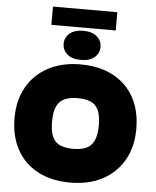

<svg xmlns="http://www.w3.org/2000/svg" viewBox="-66 -1098 942 1162"><g transform="rotate(5 405.0 -517.0)"><path d="M405 9Q289 9 206 -35.5Q123 -80 79 -161Q35 -242 35 -351Q35 -460 81 -540.5Q127 -621 210.5 -665Q294 -709 405 -709Q521 -709 604 -664.5Q687 -620 731 -539.5Q775 -459 775 -349Q775 -240 729 -159.5Q683 -79 600 -35Q517 9 405 9ZM405 -196Q450 -196 481.5 -209Q513 -222 530 -256Q547 -290 547 -351Q547 -412 531 -445Q515 -478 483.5 -491Q452 -504 405 -504Q361 -504 329 -491Q297 -478 280 -444.5Q263 -411 263 -349Q263 -289 279 -255.5Q295 -222 327 -209Q359 -196 405 -196ZM404 -736Q351 -736 321.5 -761Q292 -786 292 -825Q292 -863 321.5 -888Q351 -913 404 -913Q457 -913 486.5 -888Q516 -863 516 -825Q516 -786 486.5 -761Q457 -736 404 -736ZM208 -932V-1043H599V-932Z"/></g></svg>

Font: REM Medium Black
Style: Regular
Weight: 900
Version: Version 1.005;gftools[0.9.28]